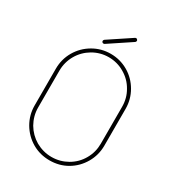

<svg xmlns="http://www.w3.org/2000/svg" viewBox="-160 -741 757 834"><g transform="rotate(30 218.5 -324.0)"><path d="M276.9 -647.9C274.9 -647.9 272.9 -647.5 272 -646.5L161.1 -572.8C158.2 -570.3 157.2 -567.9 157.2 -565.4C157.2 -563 157.7 -561 159.7 -559.1C161.6 -557.1 163.6 -556.6 166 -556.6C168 -556.6 169.9 -557.1 171.4 -558.1L282.2 -631.8C284.7 -633.8 286.1 -636.2 286.1 -639.6C286.1 -641.6 285.2 -643.6 283.2 -645.5C281.2 -647.5 279.3 -648.4 276.9 -648.4ZM216.3 -534.2C185.1 -534.2 155.8 -526.4 128.9 -510.7C102.1 -495.1 80.6 -473.6 64.9 -446.8C49.3 -419.9 41.5 -390.6 41.5 -358.9V-174.3C41.5 -143.1 49.3 -113.8 64.9 -86.9C80.6 -60.1 102.1 -38.6 128.9 -22.9C155.8 -7.3 185.1 0 216.3 0C248 0 277.3 -7.3 304.2 -22.9C331.1 -38.6 352.1 -60.1 367.7 -86.9C383.3 -113.8 391.1 -143.1 391.1 -174.3V-358.9C391.1 -390.6 383.3 -419.9 367.7 -446.8C352.1 -473.6 331.1 -495.1 304.2 -510.7C277.3 -526.4 248 -534.2 216.3 -534.2ZM216.3 -517.1C245.1 -517.1 271.5 -509.8 295.4 -495.6C319.8 -481.4 338.9 -462.4 352.5 -438C366.7 -414.1 373.5 -387.7 373.5 -358.9V-174.3C373.5 -146 366.7 -119.6 352.5 -95.2C338.9 -71.3 319.8 -52.2 295.4 -38.1C271.5 -24.4 245.1 -17.1 216.3 -17.1C188 -17.1 161.6 -24.4 137.2 -38.1C113.3 -52.2 94.2 -71.3 80.1 -95.2C66.4 -119.6 59.1 -146 59.1 -174.3V-358.9C59.1 -387.7 66.4 -414.1 80.1 -438C94.2 -462.4 113.3 -481.4 137.2 -495.6C161.6 -509.8 188 -517.1 216.3 -517.1Z"/></g></svg>

Font: Mill
Style: Thin
Weight: 100
Version: Version 001.000